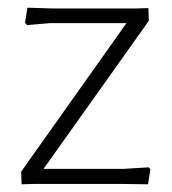

<svg xmlns="http://www.w3.org/2000/svg" viewBox="-20 -477 446 498"><path d="M51 -457 119 -455H332L365 -456L366 -423L93 -39H301L366 -43L370 -38L364 1L288 0H73L36 1L35 -32L308 -417H110L50 -412L45 -418Z"/></svg>

Font: Alegreya Sans Light
Style: Regular
Weight: 300
Designer: Juan Pablo del Peral
Foundry: Huerta Tipografica
Version: Version 2.007